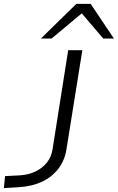

<svg xmlns="http://www.w3.org/2000/svg" viewBox="-64 -964 608 991"><path d="M-44 7 -38 -55 39 -59Q85 -62 120.5 -79.5Q156 -97 178.5 -125.5Q201 -154 207 -192L288 -705H361L279 -193Q270 -136 237 -93Q204 -50 152.5 -26Q101 -2 35 2ZM147 -765 330 -944H404L524 -765H469L358 -895L202 -765Z"/></svg>

Font: Nunito Sans 10pt Expanded Light
Style: Italic
Weight: 300
Width: 7
Italic angle: -9°
Designer: Vernon Adams
Foundry: Vernon Adams
Version: Version 3.101;gftools[0.9.27]